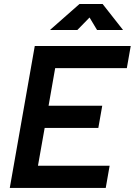

<svg xmlns="http://www.w3.org/2000/svg" viewBox="-20 -918 659 938"><path d="M27.8 0 149.9 -693.4H618.7L599.6 -585H249.5L217.3 -401.4H479.5L460.4 -293H198.2L165.5 -108.4H515.6L496.6 0ZM224.1 -771.5 368.2 -898.4H481.4L581.1 -771.5H454.1L417.5 -832.5L357.9 -771.5Z"/></svg>

Font: Cascadia Mono NF SemiBold
Style: Italic
Weight: 600
Italic angle: -10°
Monospace: yes
Designer: Aaron Bell
Foundry: Saja Typeworks
Version: Version 2404.023; ttfautohint (v1.8.4)